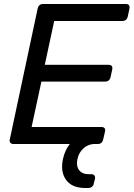

<svg xmlns="http://www.w3.org/2000/svg" viewBox="-20 -720 668 960"><path d="M406 220Q340 220 310.5 179.5Q281 139 295 74Q305 30 329 0H47Q37 0 31.5 -6.5Q26 -13 29 -23L168 -676Q173 -700 195 -700H609Q632 -700 627 -676L619 -638Q614 -615 591 -615H251L204 -396H522Q546 -396 541 -372L533 -335Q528 -312 505 -312H187L138 -85H486Q510 -85 505 -62L496 -23Q491 0 469 0H448Q419 2 396.5 22.5Q374 43 367 76Q360 110 375.5 130.5Q391 151 423 151H437Q447 151 452 157.5Q457 164 455 174L449 197Q448 207 440 213.5Q432 220 422 220Z"/></svg>

Font: Lubike
Style: Italic
Weight: 400
Italic angle: -12°
Foundry: Honoka55
Version: Version 1.000;July 22, 2022;FontCreator 14.0.0.2862 64-bit